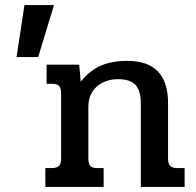

<svg xmlns="http://www.w3.org/2000/svg" viewBox="-20 -734 768 754"><path d="M76 -714H192L130 -510H45ZM158 -74H183Q203 -74 211.5 -82.5Q220 -91 220 -111V-368Q220 -388 212 -396.5Q204 -405 184 -405H163V-480H291L297 -413Q331 -456 374.5 -475.5Q418 -495 480 -495Q640 -495 640 -329V-111Q640 -91 648.5 -82.5Q657 -74 677 -74H705V0H533V-328Q533 -378 512 -400.5Q491 -423 444 -423Q393 -423 360 -394Q327 -365 327 -313V-111Q327 -91 334.5 -82.5Q342 -74 361 -74H387V0H158Z"/></svg>

Font: Pridi
Style: Regular
Weight: 400
Designer: Katatrad Team
Foundry: CadsonDemak
Version: Version 1.001